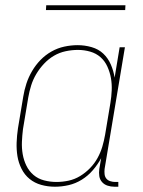

<svg xmlns="http://www.w3.org/2000/svg" viewBox="-20 -699 540 727"><path d="M188 8Q161 8 136 1Q111 -6 92 -21.5Q73 -37 61.5 -60Q50 -83 46 -108Q42 -133 43 -159.5Q44 -186 48 -213L68 -333Q72 -358 80 -382.5Q88 -407 101.5 -430Q115 -453 133.5 -472Q152 -491 175 -504Q198 -517 223.5 -522.5Q249 -528 274 -528Q301 -528 327 -520.5Q353 -513 371 -496Q389 -479 399.5 -455Q410 -431 414 -405L433 -520H453L376 -59Q375 -49 376 -39.5Q377 -30 382.5 -23Q388 -16 397.5 -13Q407 -10 416 -10H428V8H413Q400 8 387.5 4Q375 0 366.5 -9.5Q358 -19 356 -32Q354 -45 356 -59L363 -100Q350 -76 331.5 -54.5Q313 -33 289.5 -18.5Q266 -4 240 2Q214 8 188 8ZM194 -10Q217 -10 240 -15Q263 -20 283.5 -32.5Q304 -45 321 -62.5Q338 -80 349.5 -101Q361 -122 367.5 -144Q374 -166 378 -189L398 -309Q402 -333 403 -357Q404 -381 400 -403.5Q396 -426 386.5 -447Q377 -468 360.5 -482.5Q344 -497 321.5 -503.5Q299 -510 275 -510Q252 -510 228.5 -505Q205 -500 184.5 -488Q164 -476 147 -458Q130 -440 117.5 -419Q105 -398 98 -375.5Q91 -353 87 -330L67 -210Q64 -186 63 -162Q62 -138 66 -115Q70 -92 80 -71.5Q90 -51 107 -36.5Q124 -22 147 -16Q170 -10 194 -10ZM154 -661 155 -679H455L454 -661Z"/></svg>

Font: Iosevka Curly Slab Thin
Style: Italic
Weight: 100
Italic angle: -9°
Monospace: yes
Designer: Belleve Invis
Foundry: Belleve Invis
Version: Version 22.1.2; ttfautohint (v1.8.4)